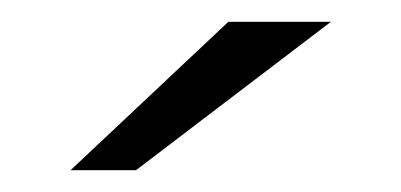

<svg xmlns="http://www.w3.org/2000/svg" viewBox="-20 -704 368 176"><path d="M44.7 -548H104.7L283.3 -684H189.3Z"/></svg>

Font: Din Kursivschrift
Style: Eng
Weight: 400
Version: Version 1.089